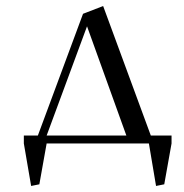

<svg xmlns="http://www.w3.org/2000/svg" viewBox="-20 -470 602 629"><path d="M58.1 0V-25.9H104L252 -424.8L317.9 -450.2L474.1 -25.9H542V0L518.1 133.8L491.2 139.2L467.8 0H132.8L108.9 133.8L82 139.2ZM132.8 -25.9H394L265.1 -383.8Z"/></svg>

Font: Dehuti
Style: Book
Weight: 400
Version: Version 1.2